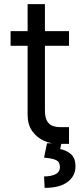

<svg xmlns="http://www.w3.org/2000/svg" viewBox="-20 -696 404 929"><path d="M313.9 -545.5V-474.4H197.4V-163.4Q197.4 -127.8 207.9 -110.3Q218.4 -92.7 234.9 -86.8Q251.4 -81 269.9 -81H313.9V0H261.4Q225.9 0 191.9 -15.3Q158 -30.5 135.8 -61.8Q113.6 -93 113.6 -140.6V-474.4H31.2V-545.5H113.6V-676.1H197.4V-545.5ZM207.4 -2.8H277L271.3 25.6Q299 29.8 322.1 48.8Q345.2 67.8 345.2 109.4Q345.2 155.2 307.4 184.1Q269.5 213.1 196 213.1L193.2 157.7Q226.2 157.7 248 147.2Q269.9 136.7 269.9 112.2Q269.9 87.7 251.8 78.8Q233.7 70 193.2 66.8Z"/></svg>

Font: Inter Zeller
Style: Regular
Weight: 400
Designer: Rasmus Andersson; Joe Bland
Foundry: zeller
Version: Version 3.015;git-dec3a8cb1